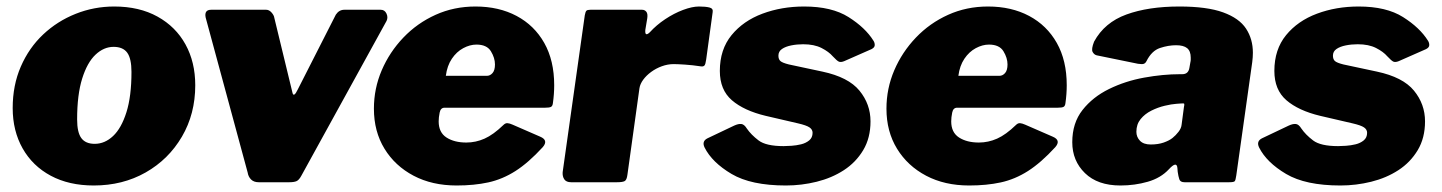

<svg xmlns="http://www.w3.org/2000/svg" viewBox="-20 -560 4430 590"><path d="M268 10Q192 10 136 -20Q80 -50 49.5 -104Q19 -158 19 -228Q19 -298 44 -355.5Q69 -413 112.5 -454Q156 -495 212.5 -517.5Q269 -540 331 -540Q408 -540 464 -509Q520 -478 550 -423.5Q580 -369 580 -298Q580 -210 539 -140Q498 -70 427.5 -30Q357 10 268 10ZM271 -118Q302 -118 327.5 -142Q353 -166 368.5 -215Q384 -264 384 -339Q384 -380 371 -398Q358 -416 329 -416Q299 -416 273.5 -392Q248 -368 232.5 -318.5Q217 -269 217 -193Q217 -153 230 -135.5Q243 -118 271 -118Z M1150 -530Q1162 -530 1167.5 -518.5Q1173 -507 1168 -496L906 -20Q899 -7 891.5 -3.5Q884 0 869 0H775Q760 0 751.5 -8.5Q743 -17 741 -30L612 -506Q607 -530 629 -530H798Q807 -530 814.5 -521.5Q822 -513 823 -505L879 -274Q883 -260 895 -285L1012 -515Q1022 -530 1038 -530H1150Z M1383 10Q1308 10 1251 -20Q1194 -50 1161.5 -103Q1129 -156 1129 -226Q1129 -288 1153 -344Q1177 -400 1219.5 -444.5Q1262 -489 1318.5 -514.5Q1375 -540 1441 -540Q1513 -540 1567.5 -511Q1622 -482 1652.5 -428Q1683 -374 1683 -298Q1683 -285 1682 -271Q1681 -257 1679 -243Q1678 -234 1673 -231.5Q1668 -229 1655 -229H1346Q1334 -229 1331 -214Q1328 -199 1328 -187Q1328 -153 1352 -137.5Q1376 -122 1413 -122Q1442 -122 1469 -134Q1496 -146 1527 -176Q1533 -182 1539.5 -181.5Q1546 -181 1555 -177L1640 -140Q1666 -129 1648 -108Q1604 -60 1564 -34.5Q1524 -9 1480.5 0.5Q1437 10 1383 10ZM1476 -327Q1486 -327 1493.5 -335.5Q1501 -344 1501 -362Q1501 -382 1488.5 -402.5Q1476 -423 1444 -423Q1424 -423 1403.5 -412Q1383 -401 1368.5 -379.5Q1354 -358 1350 -327Z M1735 0Q1720 0 1714 -9Q1708 -18 1709 -31L1777 -513Q1779 -524 1782 -527Q1785 -530 1794 -530H1953Q1961 -530 1966 -524Q1971 -518 1969 -504L1963 -468Q1962 -456 1966 -455Q1970 -454 1977 -461Q1997 -483 2024 -501Q2051 -519 2079 -529.5Q2107 -540 2128 -540Q2148 -540 2160 -537Q2172 -534 2170 -523L2150 -377Q2148 -362 2144.5 -358.5Q2141 -355 2134 -356Q2108 -360 2084.5 -361.5Q2061 -363 2050 -363Q2032 -363 2014 -356.5Q1996 -350 1981 -339Q1966 -328 1956.5 -315Q1947 -302 1945 -289L1908 -23Q1906 -7 1899.5 -3.5Q1893 0 1876 0H1735Z M2395 10Q2288 10 2228 -25.5Q2168 -61 2145 -107Q2136 -126 2154 -135L2236 -174Q2249 -180 2258 -179Q2267 -178 2275 -165Q2288 -146 2311 -128.5Q2334 -111 2388 -111Q2397 -111 2412 -112Q2427 -113 2441.5 -116.5Q2456 -120 2466.5 -128.5Q2477 -137 2477 -152Q2477 -162 2467.5 -168.5Q2458 -175 2432 -181L2333 -204Q2266 -220 2229 -252Q2192 -284 2192 -342Q2192 -408 2228 -452Q2264 -496 2323 -518Q2382 -540 2451 -540Q2536 -540 2587.5 -507.5Q2639 -475 2664 -435Q2668 -429 2668 -421.5Q2668 -414 2658 -409L2574 -372Q2564 -368 2558 -370.5Q2552 -373 2539 -387Q2527 -401 2504.5 -412.5Q2482 -424 2448 -424Q2429 -424 2411.5 -420.5Q2394 -417 2383 -409.5Q2372 -402 2372 -389Q2372 -378 2378 -372.5Q2384 -367 2404 -362L2507 -340Q2587 -323 2621 -281.5Q2655 -240 2655 -187Q2655 -136 2632.5 -98.5Q2610 -61 2573 -37Q2536 -13 2489.5 -1.5Q2443 10 2395 10Z M2958 10Q2883 10 2826 -20Q2769 -50 2736.5 -103Q2704 -156 2704 -226Q2704 -288 2728 -344Q2752 -400 2794.5 -444.5Q2837 -489 2893.5 -514.5Q2950 -540 3016 -540Q3088 -540 3142.5 -511Q3197 -482 3227.5 -428Q3258 -374 3258 -298Q3258 -285 3257 -271Q3256 -257 3254 -243Q3253 -234 3248 -231.5Q3243 -229 3230 -229H2921Q2909 -229 2906 -214Q2903 -199 2903 -187Q2903 -153 2927 -137.5Q2951 -122 2988 -122Q3017 -122 3044 -134Q3071 -146 3102 -176Q3108 -182 3114.5 -181.5Q3121 -181 3130 -177L3215 -140Q3241 -129 3223 -108Q3179 -60 3139 -34.5Q3099 -9 3055.5 0.5Q3012 10 2958 10ZM3051 -327Q3061 -327 3068.5 -335.5Q3076 -344 3076 -362Q3076 -382 3063.5 -402.5Q3051 -423 3019 -423Q2999 -423 2978.5 -412Q2958 -401 2943.5 -379.5Q2929 -358 2925 -327Z M3572 -40Q3547 -13 3507 -1.5Q3467 10 3423 10Q3353 10 3314 -28Q3275 -66 3275 -123Q3275 -182 3306.5 -222Q3338 -262 3388 -286.5Q3438 -311 3496 -321.5Q3554 -332 3606 -332H3613Q3632 -332 3635 -352L3638 -369Q3639 -373 3639 -376.5Q3639 -380 3639 -383Q3639 -403 3628 -412Q3617 -421 3594 -421Q3570 -421 3544.5 -412.5Q3519 -404 3503 -372Q3500 -366 3495 -364Q3490 -362 3477 -364L3350 -390Q3342 -392 3337.5 -400.5Q3333 -409 3342 -432Q3374 -491 3441.5 -515.5Q3509 -540 3604 -540Q3689 -540 3738.5 -522Q3788 -504 3809 -472Q3830 -440 3830 -398Q3830 -391 3829.5 -384Q3829 -377 3828 -369L3779 -21Q3777 -6 3774 -3Q3771 0 3757 0H3620Q3607 0 3604 -9Q3601 -18 3599 -32L3598 -44Q3596 -66 3572 -40ZM3618 -230Q3620 -239 3619 -241Q3618 -243 3609 -242L3595 -241Q3580 -240 3559 -235Q3538 -230 3518 -220Q3498 -210 3485 -194Q3472 -178 3472 -155Q3472 -139 3483 -127.5Q3494 -116 3516 -116Q3539 -116 3556 -122Q3573 -128 3583 -136Q3593 -144 3601.5 -155Q3610 -166 3611 -177Z M4099 10Q3992 10 3932 -25.5Q3872 -61 3849 -107Q3840 -126 3858 -135L3940 -174Q3953 -180 3962 -179Q3971 -178 3979 -165Q3992 -146 4015 -128.5Q4038 -111 4092 -111Q4101 -111 4116 -112Q4131 -113 4145.5 -116.5Q4160 -120 4170.5 -128.5Q4181 -137 4181 -152Q4181 -162 4171.5 -168.5Q4162 -175 4136 -181L4037 -204Q3970 -220 3933 -252Q3896 -284 3896 -342Q3896 -408 3932 -452Q3968 -496 4027 -518Q4086 -540 4155 -540Q4240 -540 4291.5 -507.5Q4343 -475 4368 -435Q4372 -429 4372 -421.5Q4372 -414 4362 -409L4278 -372Q4268 -368 4262 -370.5Q4256 -373 4243 -387Q4231 -401 4208.5 -412.5Q4186 -424 4152 -424Q4133 -424 4115.5 -420.5Q4098 -417 4087 -409.5Q4076 -402 4076 -389Q4076 -378 4082 -372.5Q4088 -367 4108 -362L4211 -340Q4291 -323 4325 -281.5Q4359 -240 4359 -187Q4359 -136 4336.5 -98.5Q4314 -61 4277 -37Q4240 -13 4193.5 -1.5Q4147 10 4099 10Z"/></svg>

Font: Libre Franklin Black
Style: Italic
Weight: 900
Italic angle: -8°
Designer: Pablo Impallari, Rodrigo Fuenzalida, Nhung Nguyen
Foundry: Impallari Type
Version: Version 3.000